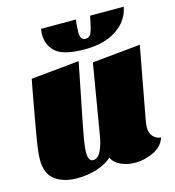

<svg xmlns="http://www.w3.org/2000/svg" viewBox="-111 -829 859 943"><g transform="rotate(-15 318.0 -357.5)"><path d="M560 -131Q560 -106 574 -88Q588 -70 615 -67Q602 -25 556.5 -2.5Q511 20 462 20Q423 20 390 5.5Q357 -9 344 -37Q314 -10 267 5Q220 20 167 20Q98 20 55 -11.5Q12 -43 12 -115Q12 -150 23.5 -219.5Q35 -289 67 -463L76 -510L321 -534L285 -353Q256 -210 248 -163Q240 -116 240 -91Q240 -46 264 -46Q290 -46 305.5 -79.5Q321 -113 327 -153L387 -510L632 -534L565 -173Q560 -146 560 -131ZM357 -694 356 -670Q356 -631 383 -631Q403 -631 411.5 -650Q420 -669 428 -710L433 -735H604Q592 -667 529.5 -624.5Q467 -582 367 -582Q261 -582 221 -616Q181 -650 181 -708Q181 -720 184 -735H361Q357 -707 357 -694Z"/></g></svg>

Font: Sansita Black Italic
Style: Regular
Weight: 900
Italic angle: -11°
Designer: Pablo Cosgaya
Foundry: Omnibus-Type
Version: Version 1.006